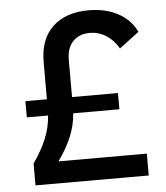

<svg xmlns="http://www.w3.org/2000/svg" viewBox="-51 -749 688 795"><g transform="rotate(-5 293.0 -351.5)"><path d="M64.5 0V-90.8Q100.1 -141.6 119.1 -188Q138.2 -234.4 141.6 -283.7H53.2V-351.1H142.6V-505.9Q142.6 -600.6 196.8 -651.9Q251 -703.1 346.7 -703.1Q417 -703.1 468.8 -675Q520.5 -647 544.4 -596.2L462.4 -534.2Q441.9 -570.3 410.6 -589.8Q379.4 -609.4 342.8 -609.4Q300.3 -609.4 273.7 -582.8Q247.1 -556.2 247.1 -505.4V-351.1H438V-283.7H246.1Q242.7 -234.4 223.1 -187.5Q203.6 -140.6 168 -90.8H535.2V0Z"/></g></svg>

Font: Caskaydia Cove
Style: Regular
Weight: 400
Monospace: yes
Designer: Aaron Bell
Foundry: Saja Typeworks
Version: Version 4.300; ttfautohint (v1.8.3)